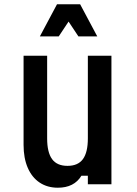

<svg xmlns="http://www.w3.org/2000/svg" viewBox="-20 -860 640 896"><path d="M500 -600V0H390V-40H360Q343 -12 315.5 2Q288 16 250 16Q201 16 165 -8Q129 -32 109.5 -77Q90 -122 90 -184V-600H200V-214Q200 -149 223 -117.5Q246 -86 295 -86Q344 -86 367 -117.5Q390 -149 390 -214V-600ZM166 -690 246 -840H354L434 -690H346L273 -800H327L254 -690Z"/></svg>

Font: Martian Mono Condensed
Style: Regular
Weight: 400
Width: 3
Designer: Roman Shamin
Foundry: Evil Martians
Version: Version 1.000